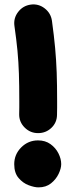

<svg xmlns="http://www.w3.org/2000/svg" viewBox="-20 -768 330 850"><path d="M115.7 -747.6Q149.9 -752.4 177.5 -731.2Q205.1 -710 210 -675.8Q219.2 -608.9 224.1 -555.4Q229 -502 231 -447Q232.9 -392.1 232.9 -320.8Q232.9 -306.6 232.9 -291Q232.9 -275.4 232.4 -259.3Q231.9 -225.1 207.5 -201.9Q183.1 -178.7 148.4 -178.7Q113.8 -178.7 89.1 -203.4Q64.5 -228 64.9 -262.2Q65.4 -276.9 65.4 -291.7Q65.4 -306.6 65.4 -320.8Q65.4 -390.6 63.7 -442.1Q62 -493.7 57.4 -542.7Q52.7 -591.8 43.9 -653.3Q39.1 -687.5 60.3 -715.1Q81.5 -742.7 115.7 -747.6ZM251 -41.5Q251 -22.5 239.5 1.7Q228 25.9 205.8 43.7Q183.6 61.5 150.4 61.5Q132.3 61.5 106.9 52Q81.5 42.5 62.3 20Q43 -2.4 43 -41Q43 -84.5 74 -115.5Q105 -146.5 148.4 -146.5Q180.7 -146.5 203.6 -129.9Q226.6 -113.3 238.8 -88.9Q251 -64.5 251 -41.5Z"/></svg>

Font: Mikhak Black
Style: Regular
Weight: 900
Designer: Amin Abedi
Version: Version 3.3